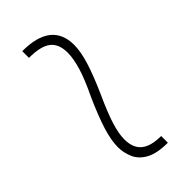

<svg xmlns="http://www.w3.org/2000/svg" viewBox="24 -624 648 648"><g transform="rotate(45 348.0 -300.0)"><path d="M65 -231Q65 -301 92.5 -335.5Q120 -370 174 -370Q206 -370 249.5 -356.5Q293 -343 356 -315Q415 -288 453.5 -276Q492 -264 519 -264Q560 -264 579.5 -287.5Q599 -311 599 -360H631Q631 -309 615.5 -280.5Q600 -252 574.5 -241Q549 -230 522 -230Q490 -230 446.5 -243.5Q403 -257 340 -285Q282 -313 243.5 -324.5Q205 -336 177 -336Q135 -336 116 -311.5Q97 -287 97 -231Z"/></g></svg>

Font: M PLUS 2 ExtraLight
Style: Regular
Weight: 250
Designer: Coji Morishita
Foundry: UNDERFOREST DESIGN
Version: Version 1.001